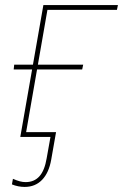

<svg xmlns="http://www.w3.org/2000/svg" viewBox="-20 -540 485 757"><path d="M81 178Q115 178 135.5 155Q156 132 164 84L179 0H60L151 -520H445L441 -501H167L83 -19H201L182 89Q173 141 146 169Q119 197 77 197Q65 197 52 194.5Q39 192 27 187L31 165Q47 172 58.5 175Q70 178 81 178ZM118 -285H308L304 -266H34L36 -285Z"/></svg>

Font: Fixel Italic Variable Display Thin
Style: Italic
Weight: 100
Italic angle: -10°
Designer: AlfaBravo + MacPaw
Foundry: Kyrylo Tkachov, Marchela Mozhyna, Serhii Makarenko, Maria Weinstein, Zakhar Kryvoshyya
Version: Version 1.210;Glyphs 3.2 (3217)